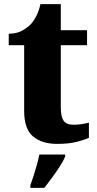

<svg xmlns="http://www.w3.org/2000/svg" viewBox="-20 -681 466 922"><path d="M254 10Q182 10 139 -25.5Q96 -61 96 -149V-464H22V-519Q60 -519 86.5 -534Q113 -549 128 -565Q142 -580 154.5 -604Q167 -628 174 -661H272V-536H398V-464H272V-165Q272 -122 285 -102Q298 -82 334 -82Q354 -82 372.5 -85Q391 -88 407 -92V-19Q390 -11 351 -0.5Q312 10 254 10ZM126 208Q133 189 141.5 162.5Q150 136 157.5 109Q165 82 169 61H293V71Q284 92 267 118.5Q250 145 230 172Q210 199 193 221H126Z"/></svg>

Font: Noto Serif Armenian ExtraBold
Style: Regular
Weight: 800
Version: Version 2.007